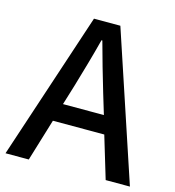

<svg xmlns="http://www.w3.org/2000/svg" viewBox="-102 -762 773 848"><g transform="rotate(15 284.5 -337.5)"><path d="M568.8 0H458L399.9 -192.9H165L106.4 0H0L223.6 -675.3H344.2ZM217.3 -367.7 189 -275.4H376L348.1 -367.7Q331.5 -422.4 315.7 -478.5Q299.8 -534.7 284.2 -591.8H280.3Q265.6 -534.7 249.5 -478.5Q233.4 -422.4 217.3 -367.7Z"/></g></svg>

Font: Akatab SemiBold
Style: Regular
Weight: 600
Designer: SIL Global
Foundry: SIL Global
Version: Version 4.100